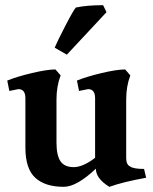

<svg xmlns="http://www.w3.org/2000/svg" viewBox="-20 -705 590 741"><path d="M467 -321V-95Q467 -69 483 -62Q496 -53 536 -53L544 -19Q455 -3 402 16Q350 -16 350 -54Q276 16 226 16Q154 16 116 -19Q78 -54 78 -135V-326Q78 -361 51 -361L16 -354L8 -394Q44 -409 103 -423Q162 -437 194 -437L214 -414Q198 -372 198 -321V-155Q198 -105 213.5 -82.5Q229 -60 264.5 -60Q300 -60 347 -96V-326Q347 -361 320 -361L285 -354L277 -394Q313 -409 372 -423Q431 -437 463 -437L483 -414Q467 -372 467 -321ZM378 -685 391 -658 238 -494 191 -521Q200 -543 232 -605Q264 -667 273 -676Q316 -685 378 -685Z"/></svg>

Font: Buenard
Style: Bold
Weight: 700
Foundry: FontFuror
Version: Version 1.002 2011